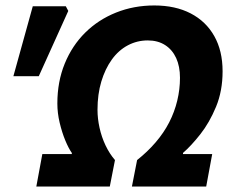

<svg xmlns="http://www.w3.org/2000/svg" viewBox="-20 -683 865 703"><path d="M113 0 135 -119H243V-123Q231 -140 219 -169Q207 -198 198.5 -233.5Q190 -269 190 -304Q190 -384 217 -450Q244 -516 292 -563.5Q340 -611 405 -637Q470 -663 545 -663Q622 -663 678 -634Q734 -605 764.5 -551Q795 -497 795 -422Q795 -350 771 -292Q747 -234 713.5 -191.5Q680 -149 650 -123V-119H757L735 0H463L482 -97Q520 -127 550 -162Q580 -197 599.5 -235Q619 -273 629 -314.5Q639 -356 639 -398Q639 -440 625 -470.5Q611 -501 584.5 -518Q558 -535 521 -535Q482 -535 448 -517Q414 -499 389.5 -465Q365 -431 351 -384.5Q337 -338 337 -281Q337 -249 344.5 -215Q352 -181 366.5 -150.5Q381 -120 401 -97L382 0ZM29 -404 100 -660H221L230 -643L122 -404Z"/></svg>

Font: Source Sans 3 ExtraBold
Style: Italic
Weight: 800
Italic angle: -11°
Version: Version 3.052;hotconv 1.1.0;makeotfexe 2.6.0